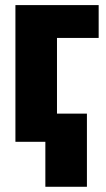

<svg xmlns="http://www.w3.org/2000/svg" viewBox="-20 -548 411 742"><path d="M361.3 -528.3V-401.4H200.2V0H39.6V-528.3ZM315.9 -108.9V173.8H155.3V-108.9Z"/></svg>

Font: Roboto Condensed Black
Style: Regular
Weight: 900
Designer: Christian Robertson
Foundry: Google
Version: Version 3.008; 2023